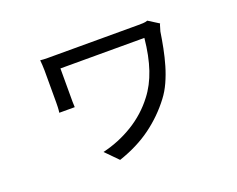

<svg xmlns="http://www.w3.org/2000/svg" viewBox="-98 -687 1152 935"><g transform="rotate(-20 478.0 -220.0)"><path d="M790 -482Q787 -477 783.5 -463.5Q780 -450 778 -445Q772 -405 763.5 -362Q755 -319 743 -278Q731 -237 714 -199.5Q697 -162 674 -132Q621 -62 549.5 -9.5Q478 43 380 76L317 12Q402 -8 475.5 -53Q549 -98 600 -165Q639 -215 662 -283Q685 -351 694 -442H259V-294Q259 -286 259 -270.5Q259 -255 260 -241H180Q182 -255 182.5 -269Q183 -283 183 -294V-459Q183 -473 182 -487Q181 -501 180 -513Q196 -511 218 -511Q240 -511 266 -511H686Q699 -511 712 -511.5Q725 -512 736 -516Z"/></g></svg>

Font: Kinto Sans
Style: Regular
Weight: 400
Designer: Authors: Ryoko NISHIZUKA  (kana & ideographs); Paul D. Hunt (Latin, Greek & Cyrillic); Wenlong ZHANG  (bopomofo); Sandol
Foundry: Adobe Systems Incorporated, ookami Inc.
Version: Version 0.001